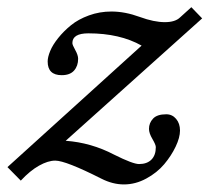

<svg xmlns="http://www.w3.org/2000/svg" viewBox="-69 -478 567 520"><path d="M266.6 21.5Q236.3 21.5 205.6 5.9Q108.9 -43 80.6 -43Q61 -43 36.6 -29.3Q12.2 -15.6 -12.7 11.2L-48.8 -25.4L314.5 -354.5Q255.4 -387.7 170.4 -387.7Q127 -387.7 127 -361.3Q127 -356.4 134.8 -342.5Q142.6 -328.6 142.6 -318.8Q142.6 -299.3 131.6 -286.9Q120.6 -274.4 98.1 -274.4Q60.1 -274.4 60.1 -311.5Q60.1 -323.2 66.9 -339.8Q73.7 -356.4 88.6 -375Q103.5 -393.6 123.3 -409.7Q143.1 -425.8 171.9 -436.3Q200.7 -446.8 232.9 -446.8Q269.5 -446.8 309.6 -432.1Q348.1 -418 377.4 -418Q405.3 -418 418.5 -430.7L449.2 -458.5L478.5 -428.2L108.9 -96.7Q177.7 -91.8 240.2 -59.1Q291 -33.7 307.6 -33.7Q329.1 -33.7 341.1 -45.7Q353 -57.6 353 -79.6Q353 -85.9 343.8 -101.6Q334.5 -117.2 334.5 -128.9Q334.5 -145 345.5 -156.7Q356.4 -168.5 381.3 -168.5Q397.5 -168.5 408 -156Q418.5 -143.6 418.5 -124.5Q418.5 -105.5 406.7 -80.8Q395 -56.2 375.7 -33.2Q356.4 -10.3 327.1 5.6Q297.9 21.5 266.6 21.5Z"/></svg>

Font: Elstob 10pt SemiBold
Style: Italic
Weight: 600
Italic angle: -20°
Designer: Peter S. Baker
Version: Version 1.015